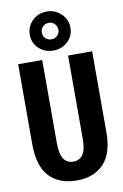

<svg xmlns="http://www.w3.org/2000/svg" viewBox="-106 -1042 711 1110"><g transform="rotate(-10 250.0 -487.0)"><path d="M34.7 -240.7Q34.7 -112.8 92.3 -51.8Q149.9 9.3 253.4 9.3Q354.5 9.3 412.1 -51.8Q469.7 -112.8 468.8 -240.2V-710.9H327.6V-225.1Q327.6 -157.2 307.9 -129.4Q288.1 -101.6 252 -101.6Q215.3 -101.6 195.6 -129.6Q175.8 -157.7 175.8 -225.1V-711.4H34.7ZM130.4 -867.2Q130.4 -818.8 164.8 -786.4Q199.2 -753.9 249.5 -753.9Q299.3 -753.9 334.2 -786.4Q369.1 -818.8 369.1 -867.7Q369.1 -915 334.2 -949Q299.3 -982.9 249.5 -982.9Q199.2 -982.9 164.8 -949Q130.4 -915 130.4 -867.2ZM201.2 -867.7Q201.2 -887.7 215.1 -902.1Q229 -916.5 250 -916.5Q271 -916.5 284.7 -902.1Q298.3 -887.7 298.3 -867.7Q298.3 -847.7 284.7 -833.7Q271 -819.8 250 -819.8Q228.5 -819.8 214.8 -833.7Q201.2 -847.7 201.2 -867.7Z"/></g></svg>

Font: Roboto Flex Super Cond Bold
Style: Regular
Weight: 700
Width: 3
Designer: Berlow after Robertson
Foundry: Google
Version: Version 3.000